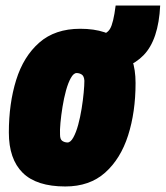

<svg xmlns="http://www.w3.org/2000/svg" viewBox="-20 -665 599 694"><path d="M216 9Q112 9 62 -40.5Q12 -90 12 -186Q12 -291 38.5 -376Q65 -461 122 -511Q179 -561 270 -561Q370 -561 420 -511Q470 -461 470 -365Q470 -260 443 -175.5Q416 -91 360 -41Q304 9 216 9ZM224 -150Q235 -150 245 -168Q255 -186 262.5 -213.5Q270 -241 275 -272Q280 -303 282.5 -330Q285 -357 285 -373Q284 -390 275.5 -395.5Q267 -401 257 -401Q246 -401 236 -383Q226 -365 218.5 -337.5Q211 -310 206 -279Q201 -248 198.5 -221Q196 -194 197 -178Q197 -161 205.5 -155.5Q214 -150 224 -150ZM327 -410 324 -540H337Q365 -540 377.5 -560.5Q390 -581 398 -645H559Q553 -521 499 -465.5Q445 -410 353 -410Z"/></svg>

Font: Georama SemiCondensed Black
Style: Italic
Weight: 900
Width: 4
Italic angle: -9°
Designer: Jean-Baptiste Levee
Foundry: Production Type
Version: Version 1.000